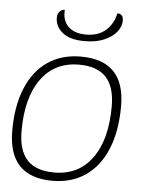

<svg xmlns="http://www.w3.org/2000/svg" viewBox="-55 -813 657 867"><g transform="rotate(5 274.0 -379.5)"><path d="M15 -200Q15 -312 48.5 -393Q82 -474 145 -517Q208 -560 295 -560Q495 -560 495 -353Q495 -240 461.5 -158.5Q428 -77 365 -33.5Q302 10 215 10Q15 10 15 -200ZM453 -348Q453 -437 412.5 -480Q372 -523 290 -523Q180 -523 118.5 -438.5Q57 -354 57 -202Q57 -114 97 -71Q137 -28 220 -28Q330 -28 391.5 -112.5Q453 -197 453 -348ZM171 -725Q171 -743 180.5 -753.5Q190 -764 204 -764Q200 -717 227.5 -689Q255 -661 309 -661Q363 -661 397 -690Q431 -719 442 -769Q469 -769 469 -738Q469 -712 450 -687.5Q431 -663 394 -647Q357 -631 305 -631Q238 -631 204.5 -658.5Q171 -686 171 -725Z"/></g></svg>

Font: Krub ExtraLight
Style: Italic
Weight: 275
Italic angle: -8°
Designer: Ekaluck Peanpanawate
Foundry: Cadson Demak Co.,Ltd.
Version: Version 1.000; ttfautohint (v1.6)